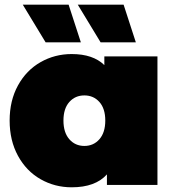

<svg xmlns="http://www.w3.org/2000/svg" viewBox="-20 -787 740 817"><path d="M650 -547V0H435V-45Q386 10 285 10Q213 10 152.5 -24.5Q92 -59 56.5 -124Q21 -189 21 -274Q21 -359 56.5 -423.5Q92 -488 152.5 -522.5Q213 -557 285 -557Q376 -557 424 -510V-547ZM428 -274Q428 -325 403 -353Q378 -381 339 -381Q300 -381 275 -353Q250 -325 250 -274Q250 -223 275 -194.5Q300 -166 339 -166Q378 -166 403 -194.5Q428 -223 428 -274ZM77 -767H272L324 -607H174ZM311 -767H506L558 -607H408Z"/></svg>

Font: Montserrat Alternates Black
Style: Regular
Weight: 900
Designer: Julieta Ulanovsky
Foundry: Julieta Ulanovsky
Version: Version 7.200